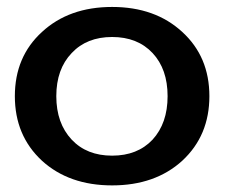

<svg xmlns="http://www.w3.org/2000/svg" viewBox="-20 -531 656 561"><path d="M23.4 -250Q23.4 -134.8 102.5 -61.5Q181.6 10.7 307.6 10.7Q433.6 10.7 512.7 -61.5Q591.8 -134.8 591.8 -250Q591.8 -365.2 512.7 -437.5Q433.6 -510.7 307.6 -510.7Q181.6 -510.7 102.5 -437.5Q23.4 -365.2 23.4 -250ZM144.5 -250Q144.5 -329.1 189.5 -376Q233.4 -422.9 307.6 -422.9Q381.8 -422.9 425.8 -376Q469.7 -329.1 469.7 -250Q469.7 -170.9 425.8 -123Q381.8 -76.2 307.6 -76.2Q233.4 -76.2 189.5 -123Q144.5 -170.9 144.5 -250Z"/></svg>

Font: umazing
Style: Display
Weight: 400
Designer: umazing